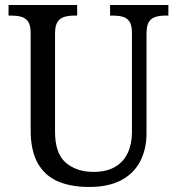

<svg xmlns="http://www.w3.org/2000/svg" viewBox="-20 -734 704 764"><path d="M335 10Q262 10 210 -12.5Q158 -35 130 -85Q102 -135 102 -216V-604Q102 -634 91.5 -648.5Q81 -663 64 -667.5Q47 -672 26 -672H14V-714H287V-672H275Q254 -672 236.5 -667Q219 -662 209 -647Q199 -632 199 -600V-210Q199 -123 242 -86.5Q285 -50 352 -50Q404 -50 438 -70Q472 -90 488.5 -126Q505 -162 505 -207V-604Q505 -634 495 -648.5Q485 -663 468 -667.5Q451 -672 430 -672H418V-714H650V-672H638Q617 -672 599.5 -667Q582 -662 572.5 -647Q563 -632 563 -600V-205Q563 -139 537 -90.5Q511 -42 460.5 -16Q410 10 335 10Z"/></svg>

Font: Noto Serif Khmer SemiCondensed
Style: Regular
Weight: 400
Width: 4
Designer: Danh Hong and the Monotype Design Team
Foundry: Monotype Imaging Inc.
Version: Version 2.004